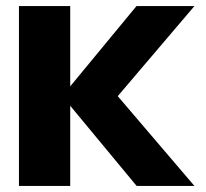

<svg xmlns="http://www.w3.org/2000/svg" viewBox="-20 -613 679 633"><path d="M42.5 0H211.5V-593H42.5ZM181.5 -292 366.5 -294 621 -593H430ZM430.5 0H621L366.5 -298L181.5 -300.5Z"/></svg>

Font: Anybody Thin
Style: Bold
Weight: 700
Version: Version 1.113;gftools[0.9.25]